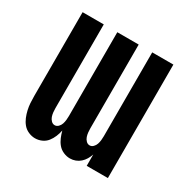

<svg xmlns="http://www.w3.org/2000/svg" viewBox="-126 -637 752 762"><g transform="rotate(30 250.0 -256.0)"><path d="M128 8Q113 8 98 1.5Q83 -5 73 -17Q63 -29 57 -43.5Q51 -58 47.5 -73.5Q44 -89 43 -104.5Q42 -120 42 -136V-520H139V-136Q139 -127 140 -117.5Q141 -108 144 -99Q147 -90 154 -83Q161 -76 170 -76Q179 -76 186 -83Q193 -90 196 -99Q199 -108 200 -117.5Q201 -127 201 -136V-520H299V-136Q299 -127 300 -117.5Q301 -108 304 -99Q307 -90 314 -83Q321 -76 330 -76Q339 -76 346 -83Q353 -90 356 -99Q359 -108 360 -117.5Q361 -127 361 -136V-520H458V0H361V-52Q357 -40 350.5 -29Q344 -18 334.5 -9.5Q325 -1 313 3.5Q301 8 288 8Q273 8 258 1.5Q243 -5 233 -17Q223 -29 217 -43.5Q211 -58 207 -73Q204 -58 198 -43.5Q192 -29 182.5 -17Q173 -5 158.5 1.5Q144 8 128 8Z"/></g></svg>

Font: Iosevka
Style: Bold
Weight: 700
Monospace: yes
Designer: Belleve Invis
Foundry: Belleve Invis
Version: Version 32.5.0; ttfautohint (v1.8.4)